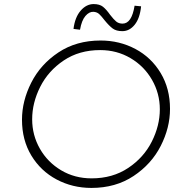

<svg xmlns="http://www.w3.org/2000/svg" viewBox="-20 -916 905 943"><path d="M429 7Q336 7 258 -34.5Q180 -76 134 -152Q88 -228 88 -328Q88 -420 133.5 -510Q179 -600 267 -658.5Q355 -717 474 -717Q567 -717 645 -675.5Q723 -634 769 -557.5Q815 -481 815 -381Q815 -289 769.5 -199.5Q724 -110 636 -51.5Q548 7 429 7ZM430 -40Q533 -40 609.5 -91Q686 -142 725.5 -220.5Q765 -299 765 -379Q765 -457 726.5 -524Q688 -591 621 -630.5Q554 -670 472 -670Q369 -670 293 -619Q217 -568 177.5 -489.5Q138 -411 138 -330Q138 -252 176 -185.5Q214 -119 280.5 -79.5Q347 -40 430 -40ZM581 -763Q551 -763 533.5 -776Q516 -789 494 -816Q478 -837 467 -847Q456 -857 439 -858Q418 -859 399.5 -837.5Q381 -816 373 -770L341 -774Q348 -831 376 -863.5Q404 -896 440 -896Q469 -896 485.5 -883Q502 -870 521 -843Q538 -821 550.5 -810.5Q563 -800 582 -800Q627 -800 641 -888L673 -885Q667 -826 641.5 -794.5Q616 -763 581 -763Z"/></svg>

Font: Josefin Sans Light
Style: Italic
Weight: 300
Italic angle: -7°
Designer: Santiago Orozco
Foundry: Typemade
Version: Version 2.000